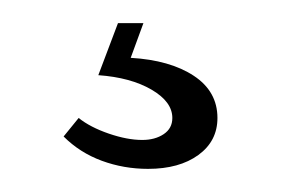

<svg xmlns="http://www.w3.org/2000/svg" viewBox="-20 -23 243 166"><path d="M48 79Q58 87 74 92.5Q90 98 103 98Q114 98 121.5 93Q129 88 129 79Q129 65 111 54.5Q93 44 65 42L82 -3H104L93 27Q127 29 147.5 42.5Q168 56 168 79Q168 99 151.5 111Q135 123 108 123Q87 123 68 116Q49 109 35 95Z"/></svg>

Font: Moniqa Paragraph
Style: Regular
Weight: 400
Designer: Rajesh Rajput
Foundry: Rajesh Rajput
Version: Version 1.000